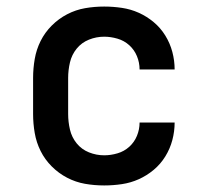

<svg xmlns="http://www.w3.org/2000/svg" viewBox="-20 -558 640 586"><path d="M298 8Q268 8 239.5 3Q211 -2 185 -15.5Q159 -29 138 -50Q117 -71 104 -97Q91 -123 86 -152Q81 -181 81 -210V-320Q81 -349 86 -378Q91 -407 104 -433Q117 -459 138 -480Q159 -501 185 -514.5Q211 -528 239.5 -533Q268 -538 298 -538Q325 -538 352 -534Q379 -530 403.5 -519Q428 -508 449 -490.5Q470 -473 484.5 -449.5Q499 -426 506 -399.5Q513 -373 513 -346Q513 -346 513 -346Q513 -346 513 -346H406Q406 -346 406 -346Q406 -346 406 -346Q406 -367 398 -386.5Q390 -406 374.5 -420Q359 -434 338.5 -440Q318 -446 298 -446Q274 -446 251.5 -437Q229 -428 214 -409.5Q199 -391 193.5 -367.5Q188 -344 188 -320V-210Q188 -186 193.5 -162.5Q199 -139 214 -120.5Q229 -102 251.5 -93Q274 -84 298 -84Q318 -84 338.5 -90Q359 -96 374.5 -110Q390 -124 398 -143.5Q406 -163 406 -184Q406 -184 406 -184Q406 -184 406 -184H513Q513 -184 513 -184Q513 -184 513 -184Q513 -157 506 -130.5Q499 -104 484.5 -80.5Q470 -57 449 -39.5Q428 -22 403.5 -11Q379 0 352 4Q325 8 298 8Z"/></svg>

Font: Iosevka Curly Slab SmBdEx
Style: Regular
Weight: 600
Width: 7
Monospace: yes
Designer: Belleve Invis
Foundry: Belleve Invis
Version: Version 11.1.0; ttfautohint (v1.8.3)